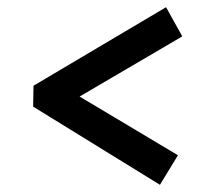

<svg xmlns="http://www.w3.org/2000/svg" viewBox="-20 -551 622 533"><path d="M424 -38 72 -255 73 -313 441 -531 486 -450 201 -283 474 -120Z"/></svg>

Font: Literata 18pt
Style: Bold Italic
Weight: 700
Italic angle: -2°
Designer: Latin by Veronika Burian and Jose Scaglione. Greek by Irene Vlachou. Cyrillic by Vera Evstafieva
Foundry: TypeTogether
Version: Version 3.103;gftools[0.9.29]